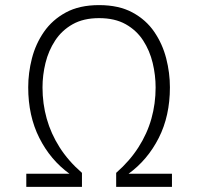

<svg xmlns="http://www.w3.org/2000/svg" viewBox="-20 -732 778 752"><path d="M83 0V-51.5H252Q177.5 -105.5 134 -191.8Q90.5 -278 90.5 -390Q90.5 -446.5 105 -503.2Q119.5 -560 152.2 -607.2Q185 -654.5 238 -683.2Q291 -712 368 -712Q445.5 -712 498.8 -683.2Q552 -654.5 584.2 -607.2Q616.5 -560 631 -503.2Q645.5 -446.5 645.5 -390Q645.5 -278 601.8 -191.8Q558 -105.5 483.5 -51.5H653.5V0H435V-55Q488 -101.5 522.2 -155Q556.5 -208.5 573 -267.2Q589.5 -326 589.5 -389.5Q589.5 -437.5 578 -485.5Q566.5 -533.5 540.8 -573.2Q515 -613 472.5 -637Q430 -661 368 -661Q307 -661 264.5 -637Q222 -613 196 -573.2Q170 -533.5 158.2 -485.5Q146.5 -437.5 146.5 -389.5Q146.5 -326 163 -267.2Q179.5 -208.5 213.5 -155Q247.5 -101.5 301 -55V0Z"/></svg>

Font: Overpass ExtraLight
Style: Regular
Weight: 250
Designer: Delve Withrington, Dave Bailey, Thomas Jockin
Foundry: Delve Fonts LLC
Version: Version 4.000